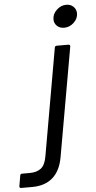

<svg xmlns="http://www.w3.org/2000/svg" viewBox="-206 -810 526 1057"><g transform="rotate(-5 57.5 -281.5)"><path d="M-133 210Q-138 210 -140.5 207Q-143 204 -142 199L-132 141Q-131 132 -121 132H-78Q-40 132 -16.5 114Q7 96 15 48L119 -544Q121 -553 130 -553H195Q200 -553 202.5 -550Q205 -547 204 -542L98 59Q85 134 42 172Q-1 210 -72 210ZM125 -699Q125 -728 148.5 -750.5Q172 -773 202 -773Q226 -773 241.5 -758Q257 -743 257 -721Q257 -692 233.5 -670Q210 -648 180 -648Q156 -648 140.5 -662.5Q125 -677 125 -699Z"/></g></svg>

Font: Open Sauce Two
Style: Italic
Weight: 400
Italic angle: -10°
Designer: Alfredo Marco Pradil
Foundry: Creative Sauce Fz LLC
Version: Version 1.477